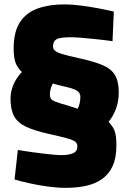

<svg xmlns="http://www.w3.org/2000/svg" viewBox="-20 -676 600 888"><path d="M284.7 192.8Q246.4 192.8 201.9 186.8Q157.4 180.8 116.5 171.7Q75.6 162.6 47.3 154.3L62.5 17.5Q69.9 19 88.2 21.8Q106.6 24.6 130.4 28Q154.2 31.4 179.5 34.3Q204.7 37.1 227.1 39.3Q249.4 41.4 263.7 41.4Q298.1 41.4 317.9 32.8Q337.8 24.2 337.8 0.4Q337.8 -13.5 326.9 -21.5Q316.1 -29.4 287.9 -37Q259.6 -44.7 206.8 -56.4Q140.8 -71 101.6 -89.3Q62.4 -107.7 45.5 -138Q28.7 -168.4 28.7 -219.6Q28.7 -244.2 36 -267.4Q43.3 -290.6 55.5 -310Q67.7 -329.5 81.1 -343.1Q57.4 -366.3 50.3 -390.9Q43.2 -415.4 43.2 -451.7Q43.2 -529.1 72.3 -573.4Q101.5 -617.8 154.4 -636.8Q207.3 -655.7 277.9 -655.7Q311.6 -655.7 353.8 -650.3Q396 -644.9 436.6 -637.2Q477.2 -629.5 506.4 -622.3L500.4 -485.5Q469.2 -490.1 431 -494.1Q392.9 -498.2 359.4 -501Q325.9 -503.7 307.9 -503.7Q256.6 -503.7 240.9 -494.2Q225.2 -484.7 225.2 -460.9Q225.2 -449.2 234.8 -441.1Q244.4 -433.1 270 -425.4Q295.6 -417.8 342.4 -407.5Q412.5 -392.4 453.3 -375.3Q494 -358.2 511.6 -329.1Q529.2 -300 529.2 -249.3Q529.2 -206.4 515.8 -171.4Q502.4 -136.4 482 -112.5Q500.5 -93.7 509.4 -72.5Q518.3 -51.3 518.3 -3Q518.3 53.8 501.1 91.6Q483.9 129.4 452.4 151.7Q421 174 378.3 183.4Q335.6 192.8 284.7 192.8ZM338.7 -172.8Q345 -183.3 348.4 -198.6Q351.7 -214 351.7 -227.5Q351.7 -240.7 344.7 -248.9Q337.6 -257.2 322.1 -263.5Q306.5 -269.8 281.8 -275Q264.8 -278.9 248.2 -283.1Q231.6 -287.2 224.4 -289.8Q219.5 -281.9 215.1 -267.7Q210.7 -253.4 210.7 -240.8Q210.7 -221.3 220.8 -213.8Q230.9 -206.4 262.4 -196.9Q274.9 -193.6 290.1 -188.9Q305.2 -184.1 318.7 -179.9Q332.1 -175.7 338.7 -172.8Z"/></svg>

Font: Titillium Web SemiBold
Style: Regular
Weight: 600
Designer: Mohamed Gaber, Accademia di Belle Arti di Urbino
Foundry: Kief Type Foundry, Accademia di Belle Arti di Urbino
Version: Version 3.000; ttfautohint (v1.8.4)